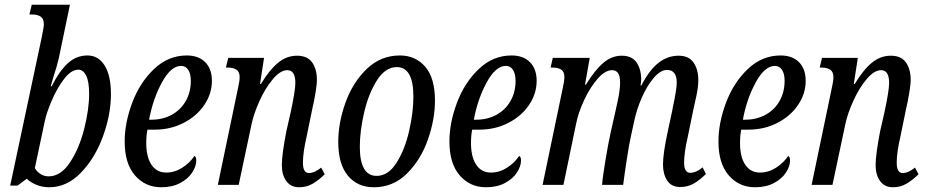

<svg xmlns="http://www.w3.org/2000/svg" viewBox="-20 -780 3910 810"><path d="M93 -26 54 3H23L154 -613L158 -633Q160 -642 162.5 -656.5Q165 -671 165 -678Q165 -701 151.5 -710Q138 -719 115 -719H104L114 -760H275L228 -534Q222 -506 204 -451Q194 -416 194 -416H198Q230 -480 266 -513Q302 -546 349 -546Q395 -546 421.5 -503.5Q448 -461 448 -383Q448 -297 414.5 -205Q381 -113 321.5 -51.5Q262 10 188 10Q158 10 133 -0.5Q108 -11 93 -26ZM356 -384Q356 -436 343.5 -461Q331 -486 311 -486Q280 -486 250 -446.5Q220 -407 198 -355Q176 -303 169 -269L127 -71Q136 -55 151.5 -45.5Q167 -36 185 -36Q236 -36 275 -94.5Q314 -153 335 -235.5Q356 -318 356 -384Z M506 -183Q506 -262 538 -347Q570 -432 630 -489Q690 -546 768 -546Q818 -546 846 -517.5Q874 -489 874 -439Q874 -385 842 -337.5Q810 -290 754.5 -261.5Q699 -233 632 -233H602Q597 -208 597 -177Q597 -118 619 -85Q641 -52 681 -52Q717 -52 749 -72.5Q781 -93 800 -122Q808 -119 808 -103Q808 -79 791 -52.5Q774 -26 740.5 -8Q707 10 660 10Q593 10 549.5 -40Q506 -90 506 -183ZM619 -275Q666 -275 704 -295.5Q742 -316 763.5 -353.5Q785 -391 785 -439Q785 -469 774 -485.5Q763 -502 744 -502Q701 -502 663 -432Q625 -362 609 -275Z M1169 -83Q1169 -128 1188 -226L1206 -305Q1226 -398 1226 -430Q1226 -484 1192 -484Q1163 -484 1131 -446Q1099 -408 1074.5 -353.5Q1050 -299 1041 -255L987 0H899L983 -403Q991 -437 991 -455Q991 -477 977.5 -486Q964 -495 940 -495H933L943 -536H1094L1077 -426H1081Q1118 -487 1154 -516Q1190 -545 1233 -545Q1277 -545 1297 -516.5Q1317 -488 1317 -442Q1317 -417 1304 -350L1298 -323L1274 -206Q1258 -137 1258 -94Q1258 -50 1283 -50Q1307 -50 1335 -73L1350 -45Q1326 -21 1300 -5.5Q1274 10 1242 10Q1207 10 1188 -16Q1169 -42 1169 -83Z M1407 -181Q1407 -262 1437.5 -347Q1468 -432 1527 -489Q1586 -546 1667 -546Q1733 -546 1774 -498.5Q1815 -451 1815 -355Q1815 -277 1785.5 -192Q1756 -107 1697.5 -48.5Q1639 10 1557 10Q1488 10 1447.5 -39Q1407 -88 1407 -181ZM1724 -372Q1724 -497 1654 -497Q1606 -497 1570.5 -441.5Q1535 -386 1516.5 -306.5Q1498 -227 1498 -161Q1498 -38 1569 -38Q1618 -38 1653 -93.5Q1688 -149 1706 -227.5Q1724 -306 1724 -372Z M1876 -183Q1876 -262 1908 -347Q1940 -432 2000 -489Q2060 -546 2138 -546Q2188 -546 2216 -517.5Q2244 -489 2244 -439Q2244 -385 2212 -337.5Q2180 -290 2124.5 -261.5Q2069 -233 2002 -233H1972Q1967 -208 1967 -177Q1967 -118 1989 -85Q2011 -52 2051 -52Q2087 -52 2119 -72.5Q2151 -93 2170 -122Q2178 -119 2178 -103Q2178 -79 2161 -52.5Q2144 -26 2110.5 -8Q2077 10 2030 10Q1963 10 1919.5 -40Q1876 -90 1876 -183ZM1989 -275Q2036 -275 2074 -295.5Q2112 -316 2133.5 -353.5Q2155 -391 2155 -439Q2155 -469 2144 -485.5Q2133 -502 2114 -502Q2071 -502 2033 -432Q1995 -362 1979 -275Z M2777 -86Q2777 -132 2797 -225L2814 -304Q2815 -308 2816 -313Q2817 -318 2818 -325Q2835 -403 2835 -431Q2835 -485 2794 -485Q2767 -485 2738.5 -452Q2710 -419 2688 -369Q2666 -319 2656 -271L2642 -207Q2635 -177 2624.5 -109Q2614 -41 2609 0H2520Q2522 -30 2534 -102.5Q2546 -175 2557 -225L2575 -304Q2576 -310 2586 -354.5Q2596 -399 2596 -433Q2596 -484 2562 -484Q2533 -484 2501 -447.5Q2469 -411 2444 -357Q2419 -303 2410 -256L2357 0H2269L2353 -403Q2361 -438 2361 -455Q2361 -478 2347.5 -486.5Q2334 -495 2310 -495H2303L2312 -536H2468L2448 -423H2452Q2490 -485 2525.5 -515Q2561 -545 2603 -545Q2646 -545 2665.5 -516.5Q2685 -488 2685 -444Q2685 -432 2682 -420H2686Q2719 -484 2757.5 -514.5Q2796 -545 2843 -545Q2886 -545 2906 -516Q2926 -487 2926 -442Q2926 -412 2917 -371.5Q2908 -331 2906 -322L2882 -205Q2866 -136 2866 -93Q2866 -73 2872.5 -62Q2879 -51 2891 -51Q2917 -51 2944 -74L2958 -46Q2933 -21 2907.5 -6Q2882 9 2849 9Q2813 9 2795 -18Q2777 -45 2777 -86Z M3011 -183Q3011 -262 3043 -347Q3075 -432 3135 -489Q3195 -546 3273 -546Q3323 -546 3351 -517.5Q3379 -489 3379 -439Q3379 -385 3347 -337.5Q3315 -290 3259.5 -261.5Q3204 -233 3137 -233H3107Q3102 -208 3102 -177Q3102 -118 3124 -85Q3146 -52 3186 -52Q3222 -52 3254 -72.5Q3286 -93 3305 -122Q3313 -119 3313 -103Q3313 -79 3296 -52.5Q3279 -26 3245.5 -8Q3212 10 3165 10Q3098 10 3054.5 -40Q3011 -90 3011 -183ZM3124 -275Q3171 -275 3209 -295.5Q3247 -316 3268.5 -353.5Q3290 -391 3290 -439Q3290 -469 3279 -485.5Q3268 -502 3249 -502Q3206 -502 3168 -432Q3130 -362 3114 -275Z M3674 -83Q3674 -128 3693 -226L3711 -305Q3731 -398 3731 -430Q3731 -484 3697 -484Q3668 -484 3636 -446Q3604 -408 3579.5 -353.5Q3555 -299 3546 -255L3492 0H3404L3488 -403Q3496 -437 3496 -455Q3496 -477 3482.5 -486Q3469 -495 3445 -495H3438L3448 -536H3599L3582 -426H3586Q3623 -487 3659 -516Q3695 -545 3738 -545Q3782 -545 3802 -516.5Q3822 -488 3822 -442Q3822 -417 3809 -350L3803 -323L3779 -206Q3763 -137 3763 -94Q3763 -50 3788 -50Q3812 -50 3840 -73L3855 -45Q3831 -21 3805 -5.5Q3779 10 3747 10Q3712 10 3693 -16Q3674 -42 3674 -83Z"/></svg>

Font: Noto Serif Cond
Style: Italic
Weight: 400
Width: 3
Italic angle: -12°
Designer: Monotype Design Team
Foundry: Monotype Imaging Inc.
Version: Version 1.001